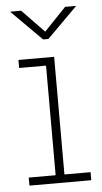

<svg xmlns="http://www.w3.org/2000/svg" viewBox="-51 -727 403 761"><g transform="rotate(-5 150.0 -347.0)"><path d="M35 0V-32H142V-468H35V-500H177V-32H281V0ZM18.5 -693.5H62.5L150.5 -602.5L237.5 -693.5H281.5L160.5 -572.5H139.5Z"/></g></svg>

Font: Trispace Condensed Thin
Style: Regular
Weight: 100
Width: 3
Designer: Tyler Finck
Foundry: Etcetera Type Company
Version: Version 1.210; ttfautohint (v1.8.3)